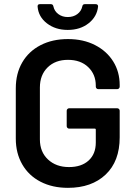

<svg xmlns="http://www.w3.org/2000/svg" viewBox="-20 -896 652 924"><path d="M307 8Q232 8 175 -21.5Q118 -51 87 -105Q56 -159 56 -229V-471Q56 -542 87 -595.5Q118 -649 175 -678.5Q232 -708 307 -708Q381 -708 437.5 -679Q494 -650 525 -600Q556 -550 556 -487V-479Q556 -474 552.5 -470.5Q549 -467 544 -467H453Q448 -467 444.5 -470.5Q441 -474 441 -479V-484Q441 -538 404.5 -573Q368 -608 307 -608Q246 -608 209 -571.5Q172 -535 172 -475V-225Q172 -165 211 -128.5Q250 -92 312 -92Q372 -92 406.5 -123.5Q441 -155 441 -210V-272Q441 -277 436 -277H313Q308 -277 304.5 -280.5Q301 -284 301 -289V-363Q301 -368 304.5 -371.5Q308 -375 313 -375H544Q549 -375 552.5 -371.5Q556 -368 556 -363V-235Q556 -120 488.5 -56Q421 8 307 8ZM306 -752Q247 -752 206 -783.5Q165 -815 161 -864V-866Q161 -876 172 -876H225Q235 -876 237 -865Q242 -842 261 -828Q280 -814 306 -814Q333 -814 352 -828Q371 -842 376 -865Q378 -876 388 -876H440Q452 -876 452 -865Q447 -816 406.5 -784Q366 -752 306 -752Z"/></svg>

Font: LinhAnh SemBd
Style: Regular
Weight: 600
Monospace: yes
Designer: Jeremy Tribby
Foundry: Tribby Type
Version: Version 1.408